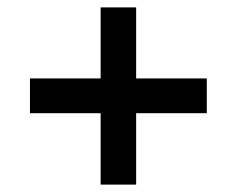

<svg xmlns="http://www.w3.org/2000/svg" viewBox="-20 -610 640 519"><path d="M252 -111V-304H61V-398H252V-590H348V-398H539V-304H348V-111Z"/></svg>

Font: SUSE SemiBold
Style: Regular
Weight: 600
Designer: Rene Bieder
Foundry: SUSE
Version: Version 1.000